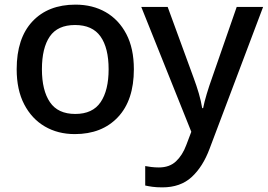

<svg xmlns="http://www.w3.org/2000/svg" viewBox="-20 -569 1157 829"><path d="M558 -270Q558 -136 489 -63Q420 10 303 10Q230 10 173.5 -23Q117 -56 84.5 -118.5Q52 -181 52 -270Q52 -404 120 -476.5Q188 -549 306 -549Q380 -549 436.5 -516.5Q493 -484 525.5 -422Q558 -360 558 -270ZM161 -270Q161 -179 195.5 -128Q230 -77 305 -77Q380 -77 414.5 -128Q449 -179 449 -270Q449 -362 414 -411.5Q379 -461 304 -461Q229 -461 195 -411.5Q161 -362 161 -270ZM590 -539H704L816 -233Q829 -198 838.5 -165.5Q848 -133 853 -102H857Q862 -128 872.5 -163Q883 -198 896 -234L1002 -539H1116L885 73Q856 151 807.5 195.5Q759 240 681 240Q656 240 638 237.5Q620 235 607 232V148Q617 150 633 152Q649 154 666 154Q712 154 740 127.5Q768 101 784 58L806 0Z"/></svg>

Font: Noto Sans Medium
Style: Regular
Weight: 500
Designer: Monotype Design Team
Foundry: Monotype Imaging Inc.
Version: Version 2.007